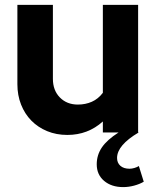

<svg xmlns="http://www.w3.org/2000/svg" viewBox="-20 -541 639 784"><path d="M544 -1Q545 -1 545 -0.5Q545 0 546 0Q458 52 458 104Q458 124 471.5 136Q485 148 509 148Q518 148 528.5 145Q539 142 547 137Q552 153 557 169Q562 185 567 201Q550 211 527.5 217Q505 223 483 223Q435 223 405 197.5Q375 172 375 130Q375 92 396 61Q417 30 464 0H400V-45Q339 10 255 10Q210 10 172.5 -5.5Q135 -21 108 -48.5Q81 -76 66 -114Q51 -152 51 -197V-521H196V-219Q196 -172 224.5 -143Q253 -114 298 -114Q329 -114 355 -125.5Q381 -137 400 -162V-521H544Z"/></svg>

Font: Rosa Sans
Style: Bold
Weight: 700
Designer: Pentagram / MCKL
Foundry: Pentagram / MCKL
Version: Version 1.005;September 16, 2019;FontCreator 11.5.0.2425 64-